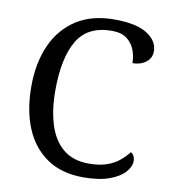

<svg xmlns="http://www.w3.org/2000/svg" viewBox="-82 -795 778 876"><g transform="rotate(10 307.0 -357.0)"><path d="M361 10Q262 10 194 -36Q126 -82 91.5 -164.5Q57 -247 57 -358Q57 -466 93.5 -548.5Q130 -631 201.5 -677.5Q273 -724 378 -724Q480 -724 530 -692Q580 -660 580 -612Q580 -580 555 -561Q530 -542 493 -542Q493 -573 482 -602.5Q471 -632 445.5 -651.5Q420 -671 376 -671Q263 -671 215.5 -589.5Q168 -508 168 -358Q168 -269 189.5 -200.5Q211 -132 257 -94Q303 -56 376 -56Q425 -56 459 -68Q493 -80 516.5 -99.5Q540 -119 557 -141Q565 -136 570.5 -126.5Q576 -117 576 -102Q576 -77 553 -51Q530 -25 482.5 -7.5Q435 10 361 10Z"/></g></svg>

Font: Noto Serif Test
Style: Regular
Weight: 400
Version: Version 1.000